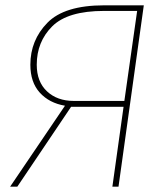

<svg xmlns="http://www.w3.org/2000/svg" viewBox="-20 -701 624 721"><path d="M520 -681 425 0H402L444 -300H247L45 0H18L224 -304Q165 -314 129.5 -353Q94 -392 94 -458Q94 -550 158 -615.5Q222 -681 371 -681ZM447 -322 495 -660H371Q234 -660 176 -602Q118 -544 118 -458Q118 -394 156.5 -358Q195 -322 257 -322Z"/></svg>

Font: FiraGO Thin
Style: Italic
Weight: 100
Italic angle: -8°
Designer: bBox Type GmbH
Foundry: bBox Type GmbH
Version: Version 1.001